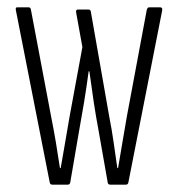

<svg xmlns="http://www.w3.org/2000/svg" viewBox="-20 -502 484 522"><path d="M122 0Q116 0 115 -7L23 -475Q22 -482 26 -482H58Q63 -482 64 -476L119 -185Q126 -150 132 -114.5Q138 -79 143 -45H145Q151 -79 157 -114Q163 -149 169 -184L204 -374L187 -468Q186 -476 191 -476H221Q226 -476 227 -470L277 -185Q284 -150 289 -114.5Q294 -79 299 -45H301Q307 -80 313 -116Q319 -152 325 -186L379 -475Q381 -482 385 -482H416Q422 -482 421 -474L329 -6Q328 0 322 0H280Q274 0 273 -5L248 -147Q241 -184 235 -223.5Q229 -263 223 -308H221Q215 -263 208.5 -223.5Q202 -184 195 -146L171 -6Q170 0 164 0Z"/></svg>

Font: Sofia Sans Extra Condensed Light
Style: Regular
Weight: 300
Designer: Botio Nikoltchev, Ani Petrova
Foundry: lettersoup
Version: Version 4.101